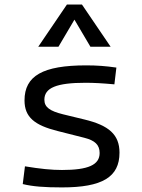

<svg xmlns="http://www.w3.org/2000/svg" viewBox="-20 -815 626 845"><path d="M252.9 9.8C430.2 9.8 505.9 -35.6 505.9 -143.1C505.9 -222.7 459 -263.2 351.6 -289.1L257.3 -312C200.2 -326.2 175.3 -342.8 175.3 -376C175.3 -428.7 229 -450.7 356.4 -450.7C392.6 -450.7 430.2 -448.7 483.4 -443.8L492.2 -517.6C445.3 -524.4 406.7 -527.3 359.4 -527.3C168.5 -527.3 87.9 -481.4 87.9 -373C87.9 -299.3 132.3 -263.7 233.9 -238.3L351.6 -208.5C397.5 -196.8 418.5 -177.7 418.5 -141.6C418.5 -89.4 368.7 -66.9 252.9 -66.9C206.5 -66.9 157.7 -71.8 89.8 -83L80.1 -4.9C124.5 5.9 175.8 9.8 252.9 9.8ZM148.4 -609.4H237.3L307.6 -728.5L377.9 -609.4H466.8L340.8 -794.9H274.4Z"/></svg>

Font: Cascadia Mono PL SemiLight
Style: Regular
Weight: 350
Monospace: yes
Designer: Aaron Bell
Foundry: Saja Typeworks
Version: Version 2404.023